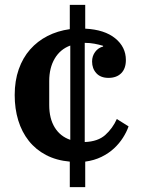

<svg xmlns="http://www.w3.org/2000/svg" viewBox="-20 -650 582 784"><path d="M265 10Q210 5 168 -17Q126 -39 97.5 -75Q69 -111 54.5 -158.5Q40 -206 40 -262Q40 -320 56.5 -367Q73 -414 103 -448Q133 -482 174 -503Q215 -524 265 -531V-630H328V-533Q407 -529 450.5 -493.5Q494 -458 494 -405Q494 -370 475 -351Q456 -332 423 -332Q391 -332 373.5 -351Q356 -370 356 -399Q356 -421 368.5 -438Q381 -455 401 -460V-463Q384 -468 365.5 -471.5Q347 -475 326 -475V-70Q380 -72 410 -99Q440 -126 457 -164L505 -134Q497 -111 482 -87.5Q467 -64 445.5 -44Q424 -24 394.5 -9.5Q365 5 328 10V114H265ZM267 -464Q226 -449 203.5 -411Q181 -373 181 -319V-221Q181 -166 203.5 -129.5Q226 -93 267 -79Z"/></svg>

Font: IBM Plex Serif SmBld
Style: Regular
Weight: 600
Designer: Mike Abbink, Paul van der Laan, Pieter van Rosmalen
Foundry: Bold Monday
Version: Version 3.001